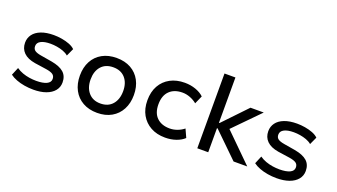

<svg xmlns="http://www.w3.org/2000/svg" viewBox="-61 -1198 2984 1701"><g transform="rotate(20 1430.5 -348.0)"><path d="M286 9Q243 9 201.5 2Q160 -5 124.5 -18.5Q89 -32 64 -51L95 -125Q122 -106 154 -94.5Q186 -83 219.5 -78Q253 -73 283 -73Q346 -73 381 -89.5Q416 -106 416 -138Q416 -166 396.5 -180Q377 -194 332 -201L222 -217Q149 -229 112.5 -265.5Q76 -302 76 -358Q76 -402 101 -436Q126 -470 175 -489Q224 -508 294 -508Q331 -508 370 -501.5Q409 -495 442.5 -482Q476 -469 496 -449L463 -377Q442 -395 413 -405.5Q384 -416 353 -421Q322 -426 293 -426Q235 -426 202.5 -409Q170 -392 170 -360Q170 -333 188 -319.5Q206 -306 247 -299L354 -281Q433 -267 471 -233Q509 -199 509 -139Q509 -94 481.5 -60.5Q454 -27 404 -9Q354 9 286 9Z M887 9Q809 9 751.5 -23.5Q694 -56 663 -114.5Q632 -173 632 -250Q632 -328 663 -386Q694 -444 751.5 -476Q809 -508 887 -508Q965 -508 1022 -476Q1079 -444 1110 -386Q1141 -328 1141 -250Q1141 -173 1110 -114.5Q1079 -56 1022 -23.5Q965 9 887 9ZM886 -79Q959 -79 999.5 -126Q1040 -173 1040 -251Q1040 -328 999.5 -374Q959 -420 887 -420Q814 -420 773.5 -374Q733 -328 733 -251Q733 -173 774 -126Q815 -79 886 -79Z M1528 9Q1450 9 1392 -23Q1334 -55 1301.5 -112.5Q1269 -170 1269 -249Q1269 -329 1301.5 -387Q1334 -445 1392.5 -476.5Q1451 -508 1529 -508Q1584 -508 1632 -491Q1680 -474 1710 -445L1676 -368Q1647 -392 1611 -405.5Q1575 -419 1540 -419Q1462 -419 1417.5 -375Q1373 -331 1373 -249Q1373 -167 1417.5 -124Q1462 -81 1539 -81Q1575 -81 1610 -94Q1645 -107 1672 -129L1707 -52Q1678 -24 1631 -7.5Q1584 9 1528 9Z M1830 0V-705H1933V-278H1939L2150 -499H2275L2017 -236L2021 -276L2301 0H2172L1939 -227H1933V0Z M2579 9Q2536 9 2494.5 2Q2453 -5 2417.5 -18.5Q2382 -32 2357 -51L2388 -125Q2415 -106 2447 -94.5Q2479 -83 2512.5 -78Q2546 -73 2576 -73Q2639 -73 2674 -89.5Q2709 -106 2709 -138Q2709 -166 2689.5 -180Q2670 -194 2625 -201L2515 -217Q2442 -229 2405.5 -265.5Q2369 -302 2369 -358Q2369 -402 2394 -436Q2419 -470 2468 -489Q2517 -508 2587 -508Q2624 -508 2663 -501.5Q2702 -495 2735.5 -482Q2769 -469 2789 -449L2756 -377Q2735 -395 2706 -405.5Q2677 -416 2646 -421Q2615 -426 2586 -426Q2528 -426 2495.5 -409Q2463 -392 2463 -360Q2463 -333 2481 -319.5Q2499 -306 2540 -299L2647 -281Q2726 -267 2764 -233Q2802 -199 2802 -139Q2802 -94 2774.5 -60.5Q2747 -27 2697 -9Q2647 9 2579 9Z"/></g></svg>

Font: Nunito Sans 12pt ExtraLight 6pt Medium
Style: Regular
Weight: 500
Version: Version 3.101;gftools[0.9.27]